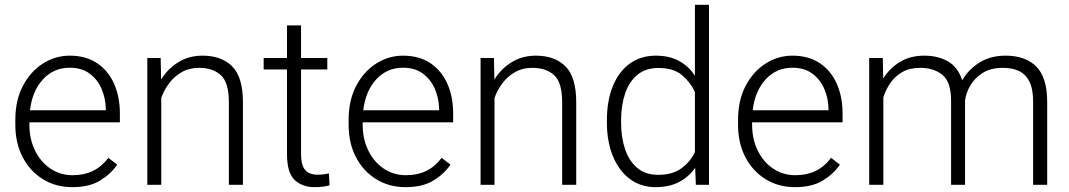

<svg xmlns="http://www.w3.org/2000/svg" viewBox="-20 -770 4455 800"><path d="M281.2 9.8Q212.4 9.8 158.7 -23.4Q105 -56.6 74.5 -115.2Q43.9 -173.8 43.9 -249.5V-270.5Q43.9 -352.1 75.4 -412.1Q106.9 -472.2 158.7 -505.1Q210.4 -538.1 270.5 -538.1Q337.9 -538.1 384.5 -506.8Q431.2 -475.6 455.3 -421.1Q479.5 -366.7 479.5 -295.9V-260.3H102.5V-249.5Q102.5 -191.4 125.5 -143.8Q148.4 -96.2 189.2 -68.1Q230 -40 283.7 -40Q330.1 -40 366.5 -57.4Q402.8 -74.7 431.6 -112.3L468.3 -84Q442.4 -45.4 397.2 -17.8Q352.1 9.8 281.2 9.8ZM270.5 -487.8Q203.6 -487.8 158.9 -439.2Q114.3 -390.6 105 -310.5H420.9V-316.9Q419.9 -361.3 403.1 -400.1Q386.2 -439 353.3 -463.4Q320.3 -487.8 270.5 -487.8Z M809.6 -487.3Q768.1 -487.3 736.8 -469.2Q705.6 -451.2 684.3 -422.6Q663.1 -394 651.9 -361.8V0H593.8V-528.3H649.4L651.4 -438.5Q678.7 -483.4 722.9 -510.7Q767.1 -538.1 823.7 -538.1Q902.8 -538.1 947.5 -493.4Q992.2 -448.7 992.2 -344.2V0H933.6V-344.7Q933.6 -426.3 900.1 -456.8Q866.7 -487.3 809.6 -487.3Z M1343.8 -528.3V-480.5H1234.4V-128.9Q1234.4 -92.3 1243.9 -73.5Q1253.4 -54.7 1269.3 -48.3Q1285.2 -42 1303.2 -42Q1316.4 -42 1328.6 -43.7Q1340.8 -45.4 1350.6 -47.4L1353 2Q1327.6 9.8 1290.5 9.8Q1240.2 9.8 1208 -19.8Q1175.8 -49.3 1175.8 -128.9V-480.5H1078.6V-528.3H1175.8V-664.1H1234.4V-528.3Z M1669.9 9.8Q1601.1 9.8 1547.4 -23.4Q1493.7 -56.6 1463.1 -115.2Q1432.6 -173.8 1432.6 -249.5V-270.5Q1432.6 -352.1 1464.1 -412.1Q1495.6 -472.2 1547.4 -505.1Q1599.1 -538.1 1659.2 -538.1Q1726.6 -538.1 1773.2 -506.8Q1819.8 -475.6 1844 -421.1Q1868.2 -366.7 1868.2 -295.9V-260.3H1491.2V-249.5Q1491.2 -191.4 1514.2 -143.8Q1537.1 -96.2 1577.9 -68.1Q1618.7 -40 1672.4 -40Q1718.8 -40 1755.1 -57.4Q1791.5 -74.7 1820.3 -112.3L1856.9 -84Q1831.1 -45.4 1785.9 -17.8Q1740.7 9.8 1669.9 9.8ZM1659.2 -487.8Q1592.3 -487.8 1547.6 -439.2Q1502.9 -390.6 1493.7 -310.5H1809.6V-316.9Q1808.6 -361.3 1791.7 -400.1Q1774.9 -439 1741.9 -463.4Q1709 -487.8 1659.2 -487.8Z M2198.2 -487.3Q2156.7 -487.3 2125.5 -469.2Q2094.2 -451.2 2073 -422.6Q2051.8 -394 2040.5 -361.8V0H1982.4V-528.3H2038.1L2040 -438.5Q2067.4 -483.4 2111.6 -510.7Q2155.8 -538.1 2212.4 -538.1Q2291.5 -538.1 2336.2 -493.4Q2380.9 -448.7 2380.9 -344.2V0H2322.3V-344.7Q2322.3 -426.3 2288.8 -456.8Q2255.4 -487.3 2198.2 -487.3Z M2508.8 -258.8V-269Q2508.8 -351.1 2533.7 -411.6Q2558.6 -472.2 2604.2 -505.1Q2649.9 -538.1 2712.9 -538.1Q2769 -538.1 2809.3 -516.1Q2849.6 -494.1 2875.5 -454.6V-750H2934.1V0H2879.4L2876.5 -70.8Q2850.6 -33.2 2809.6 -11.7Q2768.6 9.8 2711.9 9.8Q2649.9 9.8 2604.2 -24.4Q2558.6 -58.6 2533.7 -119.4Q2508.8 -180.2 2508.8 -258.8ZM2567.9 -269V-258.8Q2567.9 -197.8 2584.5 -148.4Q2601.1 -99.1 2635.3 -70.3Q2669.4 -41.5 2722.7 -41.5Q2781.7 -41.5 2818.8 -68.4Q2856 -95.2 2875.5 -136.2V-385.7Q2858.4 -425.3 2822.8 -456.1Q2787.1 -486.8 2723.6 -486.8Q2669.9 -486.8 2635.5 -458Q2601.1 -429.2 2584.5 -379.9Q2567.9 -330.6 2567.9 -269Z M3292.5 9.8Q3223.6 9.8 3169.9 -23.4Q3116.2 -56.6 3085.7 -115.2Q3055.2 -173.8 3055.2 -249.5V-270.5Q3055.2 -352.1 3086.7 -412.1Q3118.2 -472.2 3169.9 -505.1Q3221.7 -538.1 3281.7 -538.1Q3349.1 -538.1 3395.8 -506.8Q3442.4 -475.6 3466.6 -421.1Q3490.7 -366.7 3490.7 -295.9V-260.3H3113.8V-249.5Q3113.8 -191.4 3136.7 -143.8Q3159.7 -96.2 3200.4 -68.1Q3241.2 -40 3294.9 -40Q3341.3 -40 3377.7 -57.4Q3414.1 -74.7 3442.9 -112.3L3479.5 -84Q3453.6 -45.4 3408.4 -17.8Q3363.3 9.8 3292.5 9.8ZM3281.7 -487.8Q3214.8 -487.8 3170.2 -439.2Q3125.5 -390.6 3116.2 -310.5H3432.1V-316.9Q3431.2 -361.3 3414.3 -400.1Q3397.5 -439 3364.5 -463.4Q3331.5 -487.8 3281.7 -487.8Z M3814 -487.3Q3770 -487.3 3739.5 -469.7Q3709 -452.1 3689.7 -424.1Q3670.4 -396 3660.6 -364.3V0H3601.6V-528.3H3658.2L3660.2 -442.9Q3686.5 -485.8 3729.7 -512Q3772.9 -538.1 3831.1 -538.1Q3889.2 -538.1 3930.4 -513.9Q3971.7 -489.7 3989.3 -435.5Q4014.6 -480 4060.5 -509Q4106.4 -538.1 4169.9 -538.1Q4252.4 -538.1 4297.9 -492.7Q4343.3 -447.3 4343.3 -344.7V0H4284.7V-345.2Q4284.7 -400.9 4268.3 -431.9Q4252 -462.9 4223.1 -475.3Q4194.3 -487.8 4155.8 -487.3Q4106.4 -486.8 4073.2 -465.3Q4040 -443.8 4022 -412.1Q4003.9 -380.4 4001 -349.6V0H3942.9V-349.6Q3942.9 -428.2 3907 -457.8Q3871.1 -487.3 3814 -487.3Z"/></svg>

Font: Vazirmatn RD FD ExtraLight
Style: Regular
Weight: 200
Designer: Saber Rastikerdar
Foundry: Saber Rastikerdar
Version: Version 33.003